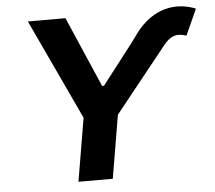

<svg xmlns="http://www.w3.org/2000/svg" viewBox="-52 -793 953 851"><g transform="rotate(-5 424.5 -368.0)"><path d="M580.6 -633.5 551.5 -593.4 413 -414.1H404.5L268.8 -727.3H101.6L310.4 -280.9L263.1 0H415.8L463.1 -280.9L668.7 -537.6L686.4 -560C722.3 -608.7 751.4 -618.6 796.5 -603.7L848.7 -719.1C764.6 -753.6 660.5 -739.7 580.6 -633.5Z"/></g></svg>

Font: TID UI
Style: Bold Italic
Weight: 700
Italic angle: -9.39999°
Designer: The TID Project Authors
Foundry: Bakken & Bæck
Version: Version 1.001;hotconv 1.0.109;makeotfexe 2.5.65596